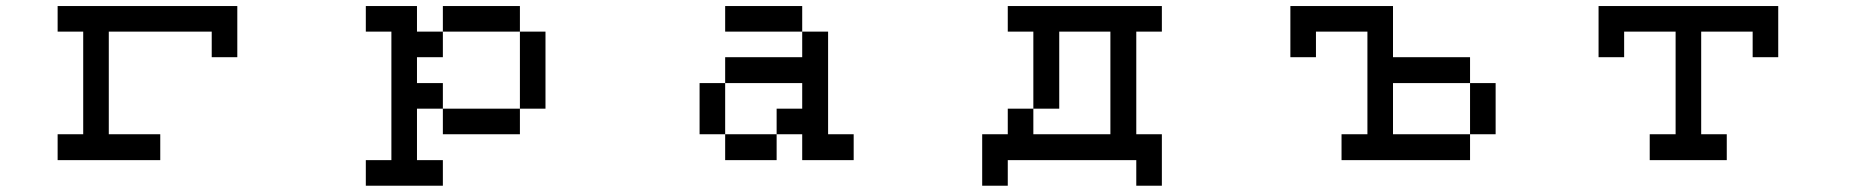

<svg xmlns="http://www.w3.org/2000/svg" viewBox="-20 -462 6040 623"><path d="M167 -26.4H250V-359.4H167V-442.4H750V-276.4H667V-359.4H333V-26.4H500V57.6H167Z M1167 57.6H1250V-359.4H1167V-442.4H1333V-359.4H1417V-276.4H1333V-192.4H1417V-109.4H1333V57.6H1417V140.6H1167ZM1417 -109.4H1667V-26.4H1417ZM1667 -109.4V-359.4H1417V-442.4H1667V-359.4H1750V-109.4Z M2250 -26.4V-192.4H2333V-276.4H2583V-359.4H2667V-26.4H2750V57.6H2583V-26.4H2500V-109.4H2583V-192.4H2333V-26.4H2500V57.6H2333V-26.4ZM2583 -359.4H2333V-442.4H2583Z M3333 -26.4H3583V-359.4H3417V-109.4H3333ZM3167 -26.4H3250V-109.4H3333V-359.4H3250V-442.4H3750V-359.4H3667V-26.4H3750V140.6H3667V57.6H3250V140.6H3167Z M4167 -276.4V-442.4H4500V-276.4H4750V-192.4H4833V-26.4H4750V-192.4H4500V-26.4H4750V57.6H4333V-26.4H4417V-359.4H4250V-276.4Z M5167 -276.4V-442.4H5750V-276.4H5667V-359.4H5500V-26.4H5583V57.6H5333V-26.4H5417V-359.4H5250V-276.4Z"/></svg>

Font: KH Dot kagurazaka 12
Style: Regular
Weight: 400
Designer: Original version for X68000 by Keitarou Hiraki (http://hp.vector.co.jp/authors/VA000874/) / TrueType conversion by Homem
Version: Version 1.00.20150527